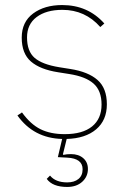

<svg xmlns="http://www.w3.org/2000/svg" viewBox="-20 -538 502 760"><path d="M328 131Q328 161 305.5 181.5Q283 202 246 202Q188 202 165 170L178 157Q200 184 246 184Q274 184 290.5 170.5Q307 157 307 132Q307 89 246 86L209 84L226 12Q113 9 49 -81L67 -93Q101 -46 140.5 -26.5Q180 -7 236 -7Q307 -7 344.5 -37.5Q382 -68 382 -124Q382 -179 350.5 -207Q319 -235 254 -245L210 -252Q139 -263 102.5 -294.5Q66 -326 66 -389Q66 -451 111 -484.5Q156 -518 226 -518Q328 -518 393 -445L377 -431Q317 -499 227 -499Q163 -499 125 -470.5Q87 -442 87 -390Q87 -335 117 -309Q147 -283 214 -272L258 -265Q329 -254 366 -221.5Q403 -189 403 -125Q403 -62 360.5 -26Q318 10 244 12L229 73L231 75Q244 72 261 72Q291 72 309.5 88Q328 104 328 131Z"/></svg>

Font: IBM Plex Sans Thin
Style: Regular
Weight: 100
Designer: Mike Abbink, Paul van der Laan, Pieter van Rosmalen
Foundry: Bold Monday
Version: Version 3.0